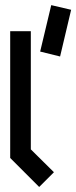

<svg xmlns="http://www.w3.org/2000/svg" viewBox="-20 -744 303 763"><path d="M135.7 -1 20.5 -116.2V-620.1H102.5V-150.4Q132.8 -120.1 194.3 -59.6ZM262.7 -705.1Q248 -643.6 218.8 -519.5Q192.4 -526.4 139.6 -539.1L183.6 -723.6Q210 -717.8 262.7 -705.1Z"/></svg>

Font: mr_KirucoupageG
Style: Regular
Weight: 400
Designer: Jan Henkel
Version: Version 1.00 May 25, 2020, initial release